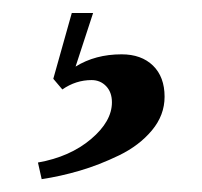

<svg xmlns="http://www.w3.org/2000/svg" viewBox="-20 -28 315 299"><path d="M39.1 225.1Q88.9 216.3 121.6 188.7Q154.3 161.1 154.3 131.3Q154.3 115.7 145.3 106.2Q136.2 96.7 122.6 96.7Q98.1 96.7 77.1 111.3L63 94.7L91.8 -7.8H125L97.7 75.7Q128.4 56.6 169.4 56.6Q200.2 56.6 218.3 74.2Q236.3 91.8 236.3 122.6Q236.3 151.4 216.6 175Q196.8 198.7 165.5 213.9Q134.3 229 104.2 237.8Q74.2 246.6 44.9 251Z"/></svg>

Font: Vidaloka 
Style: Regular
Weight: 400
Designer: Cyreal (www.cyreal.org)
Foundry: Cyreal (www.cyreal.org)
Version: Version 1.011